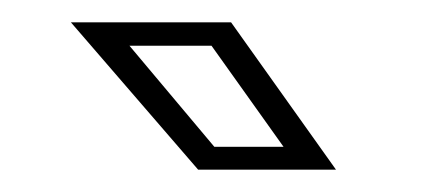

<svg xmlns="http://www.w3.org/2000/svg" viewBox="-20 -708 384 172"><path d="M281 -556H157.5L43.5 -688H187ZM234 -576.5 169.5 -667H96L172 -576.5Z"/></svg>

Font: Tourney Thin Light
Style: Italic
Weight: 300
Italic angle: -12°
Version: Version 1.015